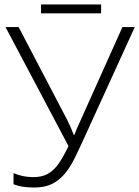

<svg xmlns="http://www.w3.org/2000/svg" viewBox="-20 -836 628 866"><path d="M134.8 9.8Q76.7 9.8 41 -4.9V-55.2Q83 -37.1 129.9 -37.1Q165 -37.1 190.2 -49.1Q215.3 -61 236.8 -87.6Q258.3 -114.3 289.1 -176.8L4.9 -713.9H64L282.2 -296.9Q299.3 -263.2 313 -227.1H314.9L327.1 -256.8L532.2 -713.9H587.9L358.9 -211.9Q336.9 -163.6 316.9 -122.8Q296.9 -82 272.5 -52.7Q248 -23.4 215.3 -6.8Q182.6 9.8 134.8 9.8ZM165 -815.9H436V-775.9H165Z"/></svg>

Font: JBL Sans
Style: Light
Weight: 300
Version: Version 1.10